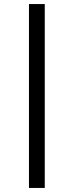

<svg xmlns="http://www.w3.org/2000/svg" viewBox="-20 -826 364 948"><path d="M123 102V-806H201V102Z"/></svg>

Font: Bitter Pro Medium
Style: Regular
Weight: 500
Designer: Sol Matas, and Bitter project Authors
Foundry: Sol Matas
Version: Version 1.010